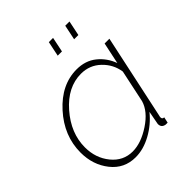

<svg xmlns="http://www.w3.org/2000/svg" viewBox="-204 -856 993 993"><g transform="rotate(-45 292.5 -359.5)"><path d="M300 -647 317 -729H348L331 -647ZM420 -647 437 -729H468L451 -647ZM29 -209Q29 -331 118 -429.5Q207 -528 319 -528Q383 -528 427 -492.5Q471 -457 491 -402L516 -520H551L452 -57Q450 -51 450 -45Q450 -32 464 -32L457 0H443Q416 -4 416 -31Q416 -35 430 -106Q388 -54 329.5 -22Q271 10 214 10Q131 10 80 -54.5Q29 -119 29 -209ZM442 -172 480 -351Q471 -411 426.5 -453.5Q382 -496 319 -496Q221 -496 142.5 -406Q64 -316 64 -212Q64 -134 109.5 -78Q155 -22 224 -22Q286 -22 355.5 -68Q425 -114 442 -172Z"/></g></svg>

Font: Raleway-v4020 ExtraLight
Style: Italic
Weight: 275
Italic angle: -12°
Designer: Matt McInerney, Pablo Impallari, Rodrigo Fuenzalida
Foundry: Matt McInerney, Pablo Impallari, Rodrigo Fuenzalida
Version: Version 4.020;PS 004.020;hotconv 1.0.88;makeotf.lib2.5.64775